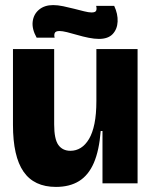

<svg xmlns="http://www.w3.org/2000/svg" viewBox="-20 -721 597 755"><path d="M200 14Q114 14 72.5 -46Q31 -106 31 -230V-528H193V-232Q193 -174 209.5 -151Q226 -128 257 -128Q279 -128 297.5 -139.5Q316 -151 330 -174.5Q344 -198 351.5 -235Q359 -272 359 -324V-528H521V-238V0H383V-206H376Q370 -129 349 -80.5Q328 -32 291 -9Q254 14 200 14ZM369 -568Q351 -568 328.5 -572.5Q306 -577 284 -583.5Q262 -590 243.5 -594.5Q225 -599 214 -599Q198 -599 195 -590.5Q192 -582 195 -573H124Q105 -607 108.5 -636Q112 -665 133.5 -683Q155 -701 189 -701Q207 -701 228.5 -696.5Q250 -692 271.5 -686.5Q293 -681 311 -676.5Q329 -672 340 -672Q356 -672 358.5 -680Q361 -688 358 -698H429Q444 -666 442.5 -636Q441 -606 423 -587Q405 -568 369 -568Z"/></svg>

Font: Bricolage Grotesque 96pt ExtraBold
Style: Regular
Weight: 800
Designer: Mathieu Triay
Foundry: Atelier Triay
Version: Version 1.001;gftools[0.9.33.dev8+g029e19f]